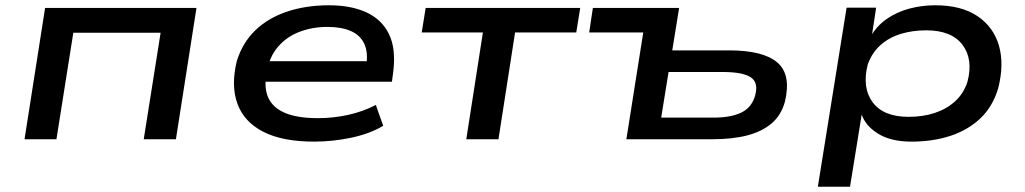

<svg xmlns="http://www.w3.org/2000/svg" viewBox="-20 -528 3885 728"><path d="M73 0 151 -498H725L647 0H525L589 -404H258L194 0Z M1171 9Q1052 9 979 -28Q906 -65 880.5 -134Q855 -203 878 -297Q900 -367 948.5 -413.5Q997 -460 1068.5 -484Q1140 -508 1228 -508Q1310 -508 1368.5 -481.5Q1427 -455 1454.5 -399.5Q1482 -344 1471 -255L1466 -218H960L972 -296H1396L1368 -272Q1377 -328 1361.5 -361.5Q1346 -395 1310 -410.5Q1274 -426 1221 -426Q1165 -426 1116 -407.5Q1067 -389 1034 -350.5Q1001 -312 991 -254V-253Q980 -195 997.5 -157Q1015 -119 1061.5 -99.5Q1108 -80 1186 -80Q1244 -80 1300.5 -92.5Q1357 -105 1405 -130L1433 -51Q1383 -21 1312.5 -6Q1242 9 1171 9Z M1748 0 1811 -405H1579L1594 -498H2180L2165 -405H1933L1870 0Z M2355 0 2419 -405H2214L2228 -498H2555L2529 -337H2744Q2874 -337 2927.5 -291Q2981 -245 2956 -142Q2942 -91 2905.5 -60Q2869 -29 2813 -14.5Q2757 0 2679 0ZM2487 -82H2685Q2751 -82 2790.5 -101Q2830 -120 2843 -165Q2857 -215 2826.5 -235Q2796 -255 2721 -255H2515Z M3081 180 3190 -499H3302L3285 -387H3280Q3303 -429 3342 -456Q3381 -483 3428.5 -495.5Q3476 -508 3526 -508Q3625 -508 3686 -467Q3747 -426 3767.5 -355.5Q3788 -285 3765 -194Q3744 -123 3696.5 -78.5Q3649 -34 3582.5 -12.5Q3516 9 3436 9Q3357 9 3308 -22Q3259 -53 3246 -98H3248L3203 180ZM3425 -85Q3479 -85 3523.5 -99.5Q3568 -114 3600.5 -143Q3633 -172 3648 -217Q3671 -303 3629.5 -358Q3588 -413 3492 -413Q3440 -413 3395.5 -399.5Q3351 -386 3318.5 -357Q3286 -328 3270 -283Q3248 -195 3289 -140Q3330 -85 3425 -85Z"/></svg>

Font: Nunito Sans 7pt Expanded SemiBold
Style: Italic
Weight: 600
Width: 7
Italic angle: -9°
Designer: Vernon Adams
Foundry: Vernon Adams
Version: Version 3.101;gftools[0.9.27]